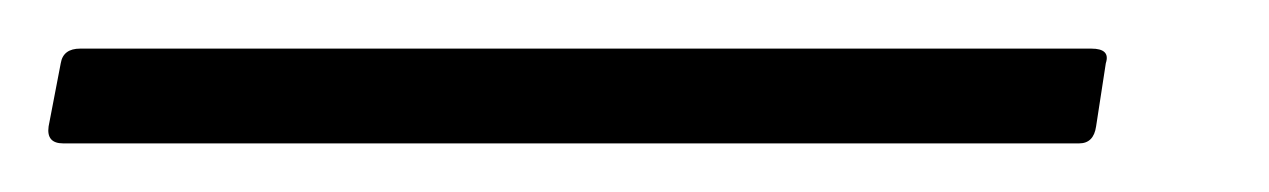

<svg xmlns="http://www.w3.org/2000/svg" viewBox="-59 43 522 79"><path d="M-33 102Q-40 102 -39 95L-34 69Q-33 63 -26 63H390Q398 63 396 69L392 95Q391 102 385 102Z"/></svg>

Font: Sofia Sans Semi Condensed Light
Style: Italic
Weight: 300
Italic angle: -9°
Version: Version 4.100